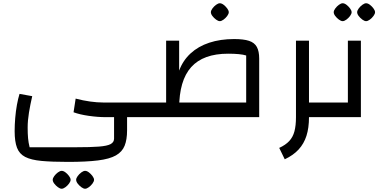

<svg xmlns="http://www.w3.org/2000/svg" viewBox="-20 -720 2338 1180"><path d="M398 275Q299 275 235 269Q171 263 135 244.5Q99 226 84.5 188Q70 150 70 86Q70 48 73.5 5.5Q77 -37 84 -75.5Q91 -114 100 -143L178 -129Q166 -77 158 -28Q150 21 150 64Q150 102 152.5 129.5Q155 157 162 185H445Q536 185 587.5 181Q639 177 660 165.5Q681 154 681 132V0H761V81Q761 138 746 175.5Q731 213 692.5 235Q654 257 582 266Q510 275 398 275ZM631 0Q581 0 525.5 -8Q470 -16 432 -30L445 -114Q491 -102 534 -96Q577 -90 614 -90H861V0ZM861 0V-90Q873 -90 877 -78Q881 -66 881 -45Q881 -24 877 -12Q873 0 861 0ZM359 440Q349 440 336 430.5Q323 421 313.5 408.5Q304 396 304 385Q304 375 313.5 362Q323 349 336 339.5Q349 330 359 330Q370 330 382.5 339.5Q395 349 404.5 362Q414 375 414 385Q414 395 404.5 408Q395 421 382 430.5Q369 440 359 440ZM503 440Q493 440 480 430.5Q467 421 457.5 408.5Q448 396 448 385Q448 375 457.5 362Q467 349 480 339.5Q493 330 503 330Q514 330 526.5 339.5Q539 349 548.5 362Q558 375 558 385Q558 395 548.5 408Q539 421 526 430.5Q513 440 503 440Z M1493 0V-379Q1458 -390 1382 -390Q1229 -390 1155 -307.5Q1081 -225 1081 -54H1001V-470H1081V-286Q1104 -348 1151 -391.5Q1198 -435 1266 -457.5Q1334 -480 1419 -480Q1477 -480 1510.5 -469Q1544 -458 1558.5 -431.5Q1573 -405 1573 -360V0ZM861 0V-90H1573V0ZM861 0Q849 0 845 -12Q841 -24 841 -45Q841 -66 845 -78Q849 -90 861 -90ZM1331 -590Q1321 -590 1308 -599.5Q1295 -609 1285.5 -621.5Q1276 -634 1276 -645Q1276 -655 1285.5 -668Q1295 -681 1308 -690.5Q1321 -700 1331 -700Q1342 -700 1354.5 -690.5Q1367 -681 1376.5 -668Q1386 -655 1386 -645Q1386 -635 1376.5 -622Q1367 -609 1354 -599.5Q1341 -590 1331 -590Z M1879 0V-90H1978V0ZM1730 259 1696 189Q1735 171 1757.5 147Q1780 123 1789.5 87.5Q1799 52 1799 0V-470H1879V0Q1879 66 1863.5 114.5Q1848 163 1815.5 198.5Q1783 234 1730 259ZM1978 0V-90Q1990 -90 1994 -78Q1998 -66 1998 -45Q1998 -24 1994 -12Q1990 0 1978 0Z M1978 0V-90H2163L2118 -45V-470H2198V0ZM1978 0Q1966 0 1962 -12Q1958 -24 1958 -45Q1958 -66 1962 -78Q1966 -90 1978 -90ZM2086 -590Q2076 -590 2063 -599.5Q2050 -609 2040.5 -621.5Q2031 -634 2031 -645Q2031 -655 2040.5 -668Q2050 -681 2063 -690.5Q2076 -700 2086 -700Q2097 -700 2109.5 -690.5Q2122 -681 2131.5 -668Q2141 -655 2141 -645Q2141 -635 2131.5 -622Q2122 -609 2109 -599.5Q2096 -590 2086 -590ZM2230 -590Q2220 -590 2207 -599.5Q2194 -609 2184.5 -621.5Q2175 -634 2175 -645Q2175 -655 2184.5 -668Q2194 -681 2207 -690.5Q2220 -700 2230 -700Q2241 -700 2253.5 -690.5Q2266 -681 2275.5 -668Q2285 -655 2285 -645Q2285 -635 2275.5 -622Q2266 -609 2253 -599.5Q2240 -590 2230 -590Z"/></svg>

Font: Changa ExtraLight
Style: Regular
Weight: 400
Version: Version 3.002; ttfautohint (v1.8.2)